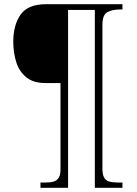

<svg xmlns="http://www.w3.org/2000/svg" viewBox="-20 -780 648 911"><path d="M172 111V86H197Q219 86 234.5 81.5Q250 77 258.5 63.5Q267 50 267 26V-386H196Q138 -386 104.5 -413.5Q71 -441 57 -485.5Q43 -530 43 -582Q43 -662 78 -711Q113 -760 198 -760H561V-735H548Q514 -735 490 -722.5Q466 -710 466 -663V20Q466 47 473.5 61.5Q481 76 497.5 81Q514 86 539 86H561V111H430V-733H303V111Z"/></svg>

Font: Noto Rashi Hebrew ExtraLight
Style: Regular
Weight: 250
Version: Version 1.006